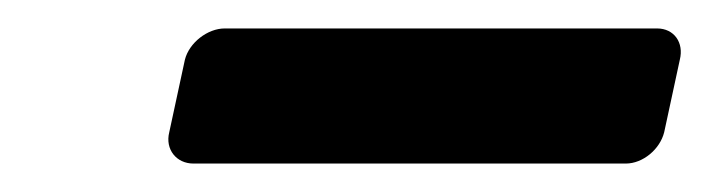

<svg xmlns="http://www.w3.org/2000/svg" viewBox="-20 -330 499 135"><path d="M116 -215H420C432 -215 444 -225 447 -237L458 -288C461 -300 454 -310 442 -310H138C126 -310 113 -300 110 -288L99 -237C96 -225 104 -215 116 -215Z"/></svg>

Font: DIN Rundschrift
Style: BreitKursiv
Weight: 400
Width: 7
Version: Version 1.027